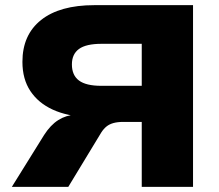

<svg xmlns="http://www.w3.org/2000/svg" viewBox="-20 -725 851 745"><path d="M26 0 151 -201Q176 -240 206 -259Q236 -278 272 -280L315 -281L316 -271Q241 -274 185 -299.5Q129 -325 98 -371.5Q67 -418 67 -485Q67 -590 139.5 -647.5Q212 -705 346 -705H729V0H530V-252H459Q436 -252 420 -247.5Q404 -243 393 -234Q382 -225 373 -211L245 0ZM373 -392H530V-555H374Q314 -555 286.5 -535Q259 -515 259 -475Q259 -433 286.5 -412.5Q314 -392 373 -392Z"/></svg>

Font: Nunito Sans 10pt SemiExpanded Black
Style: Regular
Weight: 900
Width: 6
Designer: Vernon Adams
Foundry: Vernon Adams
Version: Version 3.101;gftools[0.9.27]